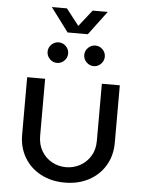

<svg xmlns="http://www.w3.org/2000/svg" viewBox="-59 -927 743 986"><g transform="rotate(5 312.0 -434.0)"><path d="M311.6 12.4Q242.8 12.4 188.6 -16.2Q134.4 -44.8 103.7 -96Q73 -147.2 73 -214.6V-510H165.6V-216.2Q165.6 -170.4 186 -136.7Q206.4 -103 239.7 -85Q273 -67 311.2 -67Q350.2 -67 383.7 -85.2Q417.2 -103.4 437.6 -136.9Q458 -170.4 458 -216.2V-510H550.6V-214.6Q550.6 -147.2 519.9 -96Q489.2 -44.8 435.3 -16.2Q381.4 12.4 311.6 12.4ZM408 -596.4Q386.6 -596.4 370.8 -612.2Q355 -628 355 -649.4Q355 -671.2 370.8 -686.8Q386.6 -702.4 408 -702.4Q429.8 -702.4 445.4 -686.8Q461 -671.2 461 -649.4Q461 -628 445.4 -612.2Q429.8 -596.4 408 -596.4ZM219 -596.4Q197.6 -596.4 181.8 -612.2Q166 -628 166 -649.4Q166 -671.2 181.8 -686.8Q197.6 -702.4 219 -702.4Q240.8 -702.4 256.4 -686.8Q272 -671.2 272 -649.4Q272 -628 256.4 -612.2Q240.8 -596.4 219 -596.4ZM259.8 -757 167.8 -880H245.6L311.6 -795.2L378.2 -880H456L364 -757Z"/></g></svg>

Font: MuseoModerno Thin
Style: Regular
Weight: 100
Designer: Pablo Cosgaya, Héctor Gatti, Marcela Romero, and the Authors of The MuseoModerno Project.
Foundry: Omnibus-Type Team
Version: Version 1.003